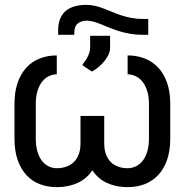

<svg xmlns="http://www.w3.org/2000/svg" viewBox="-20 -763 762 793"><path d="M507.1 -534.1Q545.1 -534.1 577.2 -521.7Q609.4 -509.2 633 -484.2Q656.6 -459.2 669.9 -421.5Q683.2 -383.9 683.2 -333.8V-190.3Q683.2 -139.9 669.9 -102.3Q656.6 -64.6 633 -39.6Q609.4 -14.6 577.2 -2.3Q545.1 9.9 507.1 9.9Q459.5 9.9 422.1 -7.3Q384.6 -24.5 361.5 -59.7Q338.1 -24.5 300.2 -7.3Q262.4 9.9 214.5 9.9Q176.8 9.9 144.7 -2.3Q112.6 -14.6 89.3 -39.6Q66.1 -64.6 52.9 -102.3Q39.8 -139.9 39.8 -190.3V-333.8Q39.8 -383.9 52.9 -421.5Q66.1 -459.2 89.3 -484.2Q112.6 -509.2 144.7 -521.7Q176.8 -534.1 214.5 -534.1V-456Q197.4 -456 181.8 -448.5Q166.2 -441.1 154.1 -425.8Q142 -410.5 134.9 -387.6Q127.8 -364.7 127.8 -333.8V-190.3Q127.8 -159.1 134.9 -136Q142 -112.9 154.1 -97.8Q166.2 -82.7 181.8 -75.5Q197.4 -68.2 214.5 -68.2Q235.4 -68.2 253.2 -74.4Q271 -80.6 284.3 -93.2Q297.6 -105.8 305 -125.2Q312.5 -144.5 312.5 -170.5V-284.1H410.5V-170.5Q410.5 -144.5 417.8 -125.2Q425.1 -105.8 438 -93.2Q451 -80.6 468.8 -74.4Q486.5 -68.2 507.1 -68.2Q524.1 -68.2 540.1 -75.5Q556.1 -82.7 568.4 -97.8Q580.6 -112.9 587.9 -136Q595.2 -159.1 595.2 -190.3V-333.8Q595.2 -364.7 587.9 -387.6Q580.6 -410.5 568.4 -425.8Q556.1 -441.1 540.1 -448.5Q524.1 -456 507.1 -456ZM592.3 -684.7V-619.3H569.6Q541.2 -619.3 516.9 -623.6Q492.5 -627.8 471.6 -634.4Q450.6 -641 432.5 -648.4Q414.4 -655.9 398.1 -662.5Q381.7 -669 367 -673.3Q352.3 -677.6 338.1 -677.6Q315.7 -677.6 301.3 -666Q286.9 -654.5 286.9 -627.8V-619.3H220.2V-637.8Q220.2 -665.1 228.2 -684.8Q236.2 -704.5 251.2 -717.5Q266.3 -730.5 288 -736.7Q309.7 -742.9 336.6 -742.9Q355.8 -742.9 373.4 -738.6Q391 -734.4 408.2 -727.8Q425.4 -721.2 443.2 -713.8Q460.9 -706.3 480.6 -699.8Q500.4 -693.2 522.5 -688.9Q544.7 -684.7 571 -684.7ZM319.6 -494.3Q335.6 -514.6 343.9 -532.3Q352.3 -550.1 352.3 -568.2V-615.1H434.7V-565.3Q434.7 -551.1 427.6 -536.4Q420.5 -521.7 409.3 -508.3Q398.1 -495 384.9 -484.4Q371.8 -473.7 359.4 -467.3Z"/></svg>

Font: Fast_Sans-Dotted
Style: Regular
Weight: 400
Version: Version 3.018